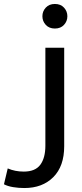

<svg xmlns="http://www.w3.org/2000/svg" viewBox="-145 -742 415 969"><path d="M-22 207Q-51 207 -78.5 202.5Q-106 198 -125 188L-106 108Q-69 124 -25 124Q33 124 58.5 89.5Q84 55 84 -7V-501H179V-4Q179 97 124 152Q69 207 -22 207ZM132 -598Q103 -598 86 -616.5Q69 -635 69 -660Q69 -685 86 -703.5Q103 -722 132 -722Q161 -722 178 -703.5Q195 -685 195 -660Q195 -635 178 -616.5Q161 -598 132 -598Z"/></svg>

Font: Livvic Medium
Style: Regular
Weight: 500
Designer: Jacques Le Bailly, Baron von Fonthausen
Version: Version 1.001; ttfautohint (v1.8.2)